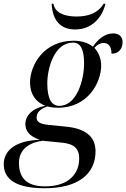

<svg xmlns="http://www.w3.org/2000/svg" viewBox="-68 -763 673 1023"><path d="M333 -606C420 -606 476 -668 494 -743H484C456 -695 405 -675 340 -675C271 -675 224 -697 217 -743H207C212 -655 253 -606 333 -606ZM170 240C350 240 441 163 441 43C441 -37 385 -78 286 -88L196 -97C154 -101 127 -109 127 -136C127 -165 147 -182 184 -196C202 -191 222 -189 242 -189C400 -189 471 -323 471 -413C471 -451 458 -483 435 -508C448 -524 466 -534 484 -534C515 -534 526 -509 526 -477C571 -477 585 -510 585 -539C585 -566 568 -585 535 -585C490 -585 453 -553 427 -514C400 -536 364 -546 324 -546C166 -546 92 -417 92 -323C92 -263 121 -219 174 -199C100 -186 67 -143 67 -103C67 -70 84 -38 144 -18C26 -15 -48 32 -48 112C-48 196 24 240 170 240ZM248 -199C208 -199 184 -234 184 -319C184 -399 221 -536 321 -536C361 -536 380 -500 380 -426C380 -336 341 -199 248 -199ZM172 230C67 230 33 178 33 104C33 32 91 -5 159 -13L261 -3C326 3 354 28 354 82C354 156 305 230 172 230Z"/></svg>

Font: Noto Serif Display
Style: Italic
Weight: 400
Italic angle: -12°
Designer: Monotype Design Team
Foundry: Monotype Imaging Inc.
Version: Version 2.009